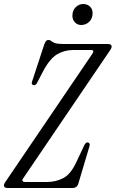

<svg xmlns="http://www.w3.org/2000/svg" viewBox="-57 -940 579 960"><path d="M-19 0Q-33 0 -36.5 -8Q-40 -16 -31 -29L406 -673Q411 -681 409 -685.5Q407 -690 399 -690H309Q264 -690 227 -667.5Q190 -645 155 -577L129 -527Q123 -514 113 -514Q107 -514 103.5 -518.5Q100 -523 103 -531L164 -717Q168 -728 172.5 -734Q177 -740 186 -740Q194 -740 199 -735Q204 -730 217 -725Q230 -720 261 -720H482Q496 -720 500 -712.5Q504 -705 495 -691L58 -47Q53 -40 56 -35Q59 -30 67 -30H177Q221 -30 258.5 -49Q296 -68 324 -128L365 -215Q372 -228 381 -228Q386 -228 389.5 -223.5Q393 -219 391 -211L335 -23Q329 0 305 0ZM349 -815Q330 -815 317.5 -828.5Q305 -842 305 -861Q305 -888 321.5 -904Q338 -920 359 -920Q379 -920 392.5 -907.5Q406 -895 406 -875Q406 -847 389 -831Q372 -815 349 -815Z"/></svg>

Font: Instrument Serif
Style: Italic
Weight: 400
Italic angle: -13°
Designer: Rodrigo Fuenzalida
Foundry: fragTYPE
Version: Version 1.000; ttfautohint (v1.8.4.7-5d5b);gftools[0.9.27]